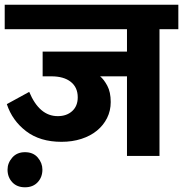

<svg xmlns="http://www.w3.org/2000/svg" viewBox="-30 -662 777 815"><path d="M2 58Q2 30 22 7Q42 -16 76 -16Q111 -16 130.5 7Q150 30 150 58Q150 90 130 111.5Q110 133 76 133Q42 133 22 111.5Q2 90 2 58ZM395 -338Q411 -325 425.5 -298Q440 -271 440 -229Q440 -192 424.5 -161Q409 -130 381.5 -107.5Q354 -85 315.5 -72.5Q277 -60 231 -60Q140 -60 81 -105Q22 -150 -1 -220L94 -272Q137 -169 215 -169Q253 -169 276.5 -190.5Q300 -212 300 -249Q300 -291 270.5 -314.5Q241 -338 188 -338H151V-443H509V-538H-10V-642H727V-538H647V0H509V-338Z"/></svg>

Font: Ek Mukta ExtraBold
Style: Regular
Weight: 800
Designer: Girish Dalvi and Yashodeep Gholap
Foundry: Ek Type
Version: Version 2.538;PS 1.002;hotconv 16.6.51;makeotf.lib2.5.65220;